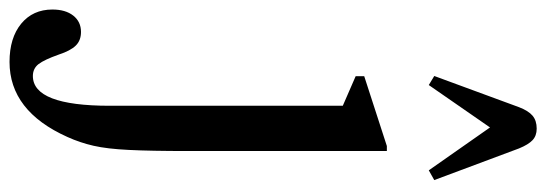

<svg xmlns="http://www.w3.org/2000/svg" viewBox="-516 -498 1146 403"><g transform="rotate(90 57.5 -296.0)"><path d="M-14.5 257.5Q-65 257.5 -94.8 233Q-124.5 208.5 -124.5 167.5Q-124.5 140 -111.8 123.8Q-99 107.5 -77.5 107.5Q-59.5 107.5 -48.8 118.5Q-38 129.5 -30 154Q-19 185 -9.8 196.8Q-0.5 208.5 15 208.5Q77.5 208.5 77.5 47V-442L15.5 -469V-487L162 -534.5H172.5V-117.5Q172.5 -38.5 170.2 7Q168 52.5 161.5 81Q155 109.5 143 136Q88.5 257.5 -14.5 257.5ZM34 -622.5 15 -634 80.5 -812Q88 -831.5 98.2 -840.2Q108.5 -849 125.5 -849Q140.5 -849 149.8 -840.2Q159 -831.5 167 -812L233.5 -634L213 -622.5L123 -751Z"/></g></svg>

Font: Libre Caslon Condensed Medium
Style: Regular
Weight: 500
Designer: Pablo Impallari, Rodrigo Fuenzalida, Katja Schimmel, Ertekin Erdin
Foundry: Pablo Impallari, Rodrigo Fuenzalida
Version: Version 2.000; ttfautohint (v1.8.4.7-5d5b);gftools[0.9.33]